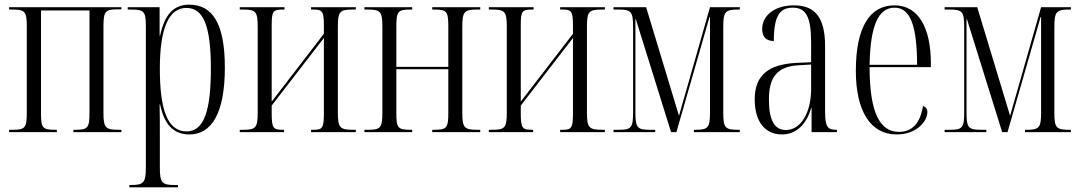

<svg xmlns="http://www.w3.org/2000/svg" viewBox="-20 -567 4640 824"><path d="M19 0H224V-10H219C162 -10 156 -17 156 -83V-522H364V-83C364 -18 357 -10 304 -10H295V0H501V-10H490C433 -10 424 -18 424 -83V-454C424 -520 433 -527 487 -527H501V-536H19V-526H33C87 -526 95 -518 95 -453V-83C95 -17 87 -10 33 -10H19Z M535 237H744V227H730C675 227 666 218 666 150V21C666 -27 666 -70 665 -119H667C685 -34 723 10 793 10C887 10 945 -79 945 -277C945 -466 892 -547 792 -547C723 -547 686 -502 667 -414H665V-536H528V-526H540C597 -526 606 -520 606 -454V150C606 218 597 227 540 227H535ZM781 -3C695 -3 666 -106 666 -272C666 -445 704 -533 780 -533C852 -533 885 -458 885 -273C885 -96 857 -3 781 -3Z M1009 0H1199V-10H1193C1153 -10 1146 -17 1146 -81V-114L1370 -404V-82C1370 -18 1364 -10 1326 -10H1315V0H1507V-10H1497C1439 -10 1430 -18 1430 -84V-452C1430 -520 1439 -526 1497 -526H1507V-536H1315V-526H1326C1363 -526 1370 -519 1370 -457V-422L1146 -131V-457C1146 -519 1151 -526 1194 -526H1201V-536H1009V-526H1022C1077 -526 1086 -519 1086 -452V-84C1086 -17 1077 -10 1022 -10H1009Z M1544 0H1749V-10H1744C1687 -10 1681 -17 1681 -83V-270H1904V-83C1904 -18 1897 -10 1844 -10H1835V0H2041V-10H2030C1973 -10 1964 -18 1964 -83V-453C1964 -518 1974 -526 2027 -526H2041V-536H1835V-526H1844C1897 -526 1904 -518 1904 -453V-280H1681V-453C1681 -518 1688 -526 1740 -526H1749V-536H1544V-526H1558C1612 -526 1621 -518 1621 -453V-83C1621 -17 1612 -10 1558 -10H1544Z M2078 0H2268V-10H2262C2222 -10 2215 -17 2215 -81V-114L2439 -404V-82C2439 -18 2433 -10 2395 -10H2384V0H2576V-10H2566C2508 -10 2499 -18 2499 -84V-452C2499 -520 2508 -526 2566 -526H2576V-536H2384V-526H2395C2432 -526 2439 -519 2439 -457V-422L2215 -131V-457C2215 -519 2220 -526 2263 -526H2270V-536H2078V-526H2091C2146 -526 2155 -519 2155 -452V-84C2155 -17 2146 -10 2091 -10H2078Z M2613 0H2792V-10H2771C2715 -10 2707 -18 2707 -85V-484H2709L2860 0H2883L3025 -494H3027V-83C3027 -18 3018 -10 2964 -10H2958V0H3155V-10H3149C3092 -10 3084 -18 3084 -83V-451C3084 -518 3093 -526 3149 -526H3155V-536H3027L2894 -70L2753 -536H2613V-526H2634C2688 -526 2697 -518 2697 -452V-85C2697 -18 2689 -10 2635 -10H2613Z M3336 10C3395 10 3440 -30 3461 -103H3463V0H3572V-10H3570C3532 -10 3521 -21 3521 -90V-369C3521 -496 3475 -544 3387 -544C3305 -544 3251 -501 3251 -442C3251 -407 3270 -391 3301 -391C3301 -498 3326 -534 3382 -534C3438 -534 3461 -497 3461 -385V-300L3397 -297C3277 -291 3219 -243 3219 -141C3219 -40 3267 10 3336 10ZM3353 -9C3303 -9 3280 -52 3280 -140C3280 -232 3312 -282 3408 -287L3461 -290V-184C3461 -84 3417 -9 3353 -9Z M3828 10C3916 10 3960 -48 3960 -86C3960 -99 3953 -109 3941 -112C3930 -40 3896 -1 3838 -1C3758 -1 3712 -80 3712 -279H3975V-295C3975 -450 3920 -544 3819 -544C3713 -544 3653 -451 3653 -263C3653 -90 3716 10 3828 10ZM3916 -289H3712C3715 -456 3749 -534 3819 -534C3889 -534 3915 -453 3916 -289Z M4034 0H4213V-10H4192C4136 -10 4128 -18 4128 -85V-484H4130L4281 0H4304L4446 -494H4448V-83C4448 -18 4439 -10 4385 -10H4379V0H4576V-10H4570C4513 -10 4505 -18 4505 -83V-451C4505 -518 4514 -526 4570 -526H4576V-536H4448L4315 -70L4174 -536H4034V-526H4055C4109 -526 4118 -518 4118 -452V-85C4118 -18 4110 -10 4056 -10H4034Z"/></svg>

Font: Noto Serif Display ExtraCondensed Light
Style: Regular
Weight: 300
Width: 2
Designer: Monotype Design Team
Foundry: Monotype Imaging Inc.
Version: Version 2.009